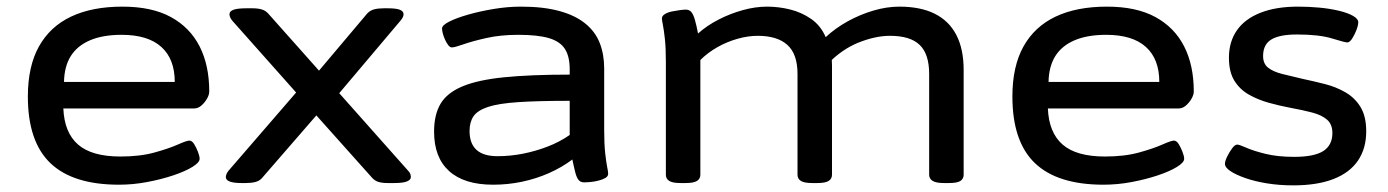

<svg xmlns="http://www.w3.org/2000/svg" viewBox="-20 -550 4185 579"><path d="M339 7Q200 7 132 -58Q64 -123 64 -259Q64 -350 97.5 -410Q131 -470 194.5 -500Q258 -530 349 -530Q438 -530 495.5 -498.5Q553 -467 582 -410Q611 -353 611 -274Q611 -264 604 -252Q597 -240 587 -231.5Q577 -223 566 -223H171Q174 -150 215.5 -114Q257 -78 343 -78Q402 -78 445.5 -90Q489 -102 516 -114Q543 -126 551 -126Q559 -126 565.5 -115.5Q572 -105 577 -92Q582 -79 582 -71Q582 -60 560 -46.5Q538 -33 502 -21Q466 -9 423.5 -1Q381 7 339 7ZM173 -303H507Q507 -372 466.5 -408.5Q426 -445 347 -445Q290 -445 251.5 -428.5Q213 -412 193.5 -381Q174 -350 173 -303Z M709 2Q685 2 673 -2.5Q661 -7 661 -16Q661 -20 663 -25Q665 -30 669 -35L873 -271L681 -487Q676 -493 674 -498Q672 -503 672 -507Q672 -516 684 -520.5Q696 -525 723 -525H741Q758 -525 769.5 -521.5Q781 -518 789 -509L942 -337L1088 -510Q1097 -519 1109 -522Q1121 -525 1138 -525H1149Q1175 -525 1186 -520.5Q1197 -516 1197 -507Q1197 -503 1195 -498.5Q1193 -494 1188 -488L1003 -269L1210 -36Q1216 -30 1217.5 -25Q1219 -20 1219 -16Q1219 -8 1207.5 -3Q1196 2 1168 2H1150Q1132 2 1121 -1.5Q1110 -5 1102 -14L934 -202L770 -13Q762 -4 749.5 -1Q737 2 720 2Z M1467 7Q1380 7 1334.5 -34Q1289 -75 1289 -153Q1289 -204 1308.5 -237Q1328 -270 1374.5 -289.5Q1421 -309 1500.5 -317Q1580 -325 1698 -325V-341Q1698 -380 1683.5 -402.5Q1669 -425 1635.5 -435Q1602 -445 1543 -445Q1490 -445 1447.5 -435.5Q1405 -426 1378 -416.5Q1351 -407 1343 -407Q1337 -407 1332 -413.5Q1327 -420 1322.5 -429.5Q1318 -439 1315.5 -448.5Q1313 -458 1313 -464Q1313 -474 1335 -485Q1357 -496 1392 -506Q1427 -516 1469 -523Q1511 -530 1551 -530Q1618 -530 1666 -517Q1714 -504 1744.5 -479.5Q1775 -455 1788.5 -420.5Q1802 -386 1802 -343V-158Q1802 -116 1805 -88.5Q1808 -61 1811 -46.5Q1814 -32 1814 -26Q1814 -18 1805 -13Q1796 -8 1783.5 -5Q1771 -2 1759.5 -1Q1748 0 1742 0Q1731 0 1725 -7Q1719 -14 1715 -29.5Q1711 -45 1706 -69Q1674 -45 1635.5 -28Q1597 -11 1554.5 -2Q1512 7 1467 7ZM1480 -79Q1519 -79 1557 -86.5Q1595 -94 1631.5 -108Q1668 -122 1698 -143V-246Q1603 -246 1543 -242Q1483 -238 1451.5 -227.5Q1420 -217 1408 -199.5Q1396 -182 1396 -155Q1396 -117 1417 -98Q1438 -79 1480 -79Z M2033 2Q2008 2 1998 -4.5Q1988 -11 1988 -23V-364Q1988 -406 1985 -433Q1982 -460 1979 -475Q1976 -490 1976 -494Q1976 -502 1985 -507.5Q1994 -513 2006.5 -515.5Q2019 -518 2030.5 -519.5Q2042 -521 2048 -521Q2059 -521 2065 -513.5Q2071 -506 2075.5 -490.5Q2080 -475 2085 -449Q2112 -473 2147 -491Q2182 -509 2220 -519.5Q2258 -530 2293 -530Q2328 -530 2362.5 -521.5Q2397 -513 2426 -493Q2455 -473 2470 -438Q2499 -465 2536 -485.5Q2573 -506 2613.5 -518Q2654 -530 2692 -530Q2756 -530 2799 -508.5Q2842 -487 2864 -444.5Q2886 -402 2886 -339V-23Q2886 -11 2876.5 -4.5Q2867 2 2841 2H2827Q2803 2 2792.5 -4.5Q2782 -11 2782 -23V-327Q2782 -387 2753.5 -414.5Q2725 -442 2664 -442Q2641 -442 2616.5 -436.5Q2592 -431 2567.5 -421Q2543 -411 2520 -395Q2497 -379 2478 -359L2477 -406Q2484 -397 2486.5 -384.5Q2489 -372 2489 -352V-23Q2489 -11 2479 -4.5Q2469 2 2444 2H2430Q2405 2 2395 -4.5Q2385 -11 2385 -23V-327Q2385 -387 2354.5 -414.5Q2324 -442 2265 -442Q2236 -442 2204 -433Q2172 -424 2143 -407.5Q2114 -391 2092 -369V-23Q2092 -11 2082 -4.5Q2072 2 2047 2Z M3308 7Q3169 7 3101 -58Q3033 -123 3033 -259Q3033 -350 3066.5 -410Q3100 -470 3163.5 -500Q3227 -530 3318 -530Q3407 -530 3464.5 -498.5Q3522 -467 3551 -410Q3580 -353 3580 -274Q3580 -264 3573 -252Q3566 -240 3556 -231.5Q3546 -223 3535 -223H3140Q3143 -150 3184.5 -114Q3226 -78 3312 -78Q3371 -78 3414.5 -90Q3458 -102 3485 -114Q3512 -126 3520 -126Q3528 -126 3534.5 -115.5Q3541 -105 3546 -92Q3551 -79 3551 -71Q3551 -60 3529 -46.5Q3507 -33 3471 -21Q3435 -9 3392.5 -1Q3350 7 3308 7ZM3142 -303H3476Q3476 -372 3435.5 -408.5Q3395 -445 3316 -445Q3259 -445 3220.5 -428.5Q3182 -412 3162.5 -381Q3143 -350 3142 -303Z M3880 9Q3838 9 3801 3Q3764 -3 3735.5 -13Q3707 -23 3690.5 -34Q3674 -45 3674 -56Q3674 -64 3680.5 -77.5Q3687 -91 3695.5 -102.5Q3704 -114 3711 -114Q3717 -114 3738.5 -104.5Q3760 -95 3796.5 -86Q3833 -77 3883 -77Q3943 -77 3970.5 -94.5Q3998 -112 3998 -149Q3998 -175 3982 -189Q3966 -203 3937.5 -210.5Q3909 -218 3871 -225Q3839 -231 3806.5 -240Q3774 -249 3746.5 -264.5Q3719 -280 3702.5 -306.5Q3686 -333 3686 -376Q3686 -424 3710 -458.5Q3734 -493 3781 -511.5Q3828 -530 3894 -530Q3927 -530 3959 -527Q3991 -524 4018 -517.5Q4045 -511 4060.5 -502Q4076 -493 4076 -483Q4076 -474 4070.5 -459.5Q4065 -445 4057.5 -433.5Q4050 -422 4043 -422Q4036 -422 3997 -434Q3958 -446 3891 -446Q3839 -446 3814 -431Q3789 -416 3789 -381Q3789 -358 3804 -346Q3819 -334 3846.5 -327Q3874 -320 3909 -312Q3942 -305 3975.5 -296.5Q4009 -288 4037.5 -271.5Q4066 -255 4083 -227Q4100 -199 4100 -154Q4100 -102 4075 -65.5Q4050 -29 4001 -10Q3952 9 3880 9Z"/></svg>

Font: Asap Expanded Medium
Style: Regular
Weight: 500
Width: 7
Designer: Pablo Cosgaya
Foundry: Omnibus-Type
Version: Version 3.001